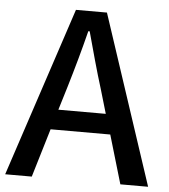

<svg xmlns="http://www.w3.org/2000/svg" viewBox="-52 -781 727 827"><g transform="rotate(5 311.0 -368.0)"><path d="M179 -212H437L499 -2H619L377 -734H243L1 -2H116ZM380 -401 410 -299H205L236 -401C260 -481 283 -563 304 -647H310C333 -563 355 -481 380 -401Z"/></g></svg>

Font: Bithumb Trading Sans Medium
Style: Regular
Weight: 500
Designer: Ham Hyungwon
Foundry: Bithumb
Version: Version 1.200;FEAKit 1.0